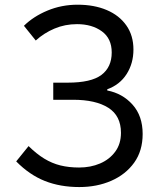

<svg xmlns="http://www.w3.org/2000/svg" viewBox="-20 -766 660 800"><path d="M310.3 13.4Q231 13.4 167 -11.9Q102.9 -37.3 47.5 -93.5L99.1 -157.3Q131.9 -125 164.2 -105.2Q196.4 -85.5 231.8 -76.7Q267.2 -68 309.6 -68Q357.5 -68 396.8 -84.8Q436.1 -101.6 460 -133.9Q484 -166.2 484 -212.7Q484 -283.5 431.4 -316.9Q378.9 -350.3 284.6 -350.3H201.9V-421.6H262.2Q359.8 -421.6 402.6 -453.8Q445.5 -486.1 445.5 -547.5Q445.5 -605.6 404.4 -635.5Q363.3 -665.4 301 -665.4Q250.7 -665.4 207 -646.9Q163.4 -628.5 129 -597.2L79.7 -658.5Q119.1 -697.4 177.8 -721.9Q236.6 -746.4 303.3 -746.4Q372.4 -746.4 424.6 -724.2Q476.8 -702.1 506.4 -660.1Q536 -618.2 536 -559.4Q536 -502 507.6 -457.4Q479.2 -412.9 426.9 -394V-389Q490.4 -376.8 532.4 -329.9Q574.4 -283 574.4 -207.8Q574.4 -137.5 539.1 -88.3Q503.7 -39 443.8 -12.8Q384 13.4 310.3 13.4Z"/></svg>

Font: Noto Sans HK Thin
Style: Regular
Weight: 100
Designer: Ryoko NISHIZUKA 西塚涼子 (kana, bopomofo & ideographs); Paul D. Hunt (Latin, Greek & Cyrillic); Sandoll Communications 산돌커뮤니
Foundry: Adobe
Version: Version 2.004-H2;hotconv 1.0.118;makeotfexe 2.5.65603